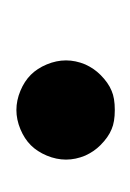

<svg xmlns="http://www.w3.org/2000/svg" viewBox="18 -812 163 240"><g transform="rotate(90 100.0 -692.5)"><path d="M61 -717Q66 -728 74 -736Q84 -746 94 -750Q103 -754 118 -754Q133 -754 142 -750Q152 -746 162 -736Q170 -728 175 -717Q180 -705 180 -693Q180 -681 175 -669Q170 -657 162 -649Q154 -641 142 -636Q130 -631 118 -631Q106 -631 94 -636Q82 -641 74 -649Q66 -657 61 -669Q56 -681 56 -693Q56 -705 61 -717Z"/></g></svg>

Font: DSEG7 Classic
Style: BoldItalic
Weight: 700
Italic angle: -5°
Designer: Keshikan(Twitter:@keshinomi_88pro)
Version: Version 0.46